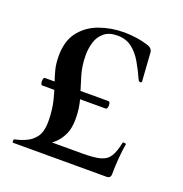

<svg xmlns="http://www.w3.org/2000/svg" viewBox="-95 -565 621 650"><g transform="rotate(20 216.0 -240.0)"><path d="M99 -46H251Q294 -46 316.5 -52Q339 -58 350 -75.5Q361 -93 368 -127Q368 -129 374 -128.5Q380 -128 380 -126Q376 -104 373.5 -73Q371 -42 371 -15Q371 0 356 0H19Q17 0 17 -5.5Q17 -11 19 -12Q59 -21 78 -36.5Q97 -52 102.5 -72Q108 -92 107 -115Q106 -153 99 -181.5Q92 -210 84 -233Q76 -256 70 -278.5Q64 -301 64 -329Q64 -384 90 -417Q116 -450 157.5 -465Q199 -480 247 -480Q264 -480 287.5 -477Q311 -474 336 -466Q351 -460 352 -447L359 -344Q359 -340 354 -340Q349 -340 347 -344Q333 -375 317.5 -402Q302 -429 280.5 -445.5Q259 -462 228 -462Q198 -462 180.5 -447.5Q163 -433 156 -410.5Q149 -388 149 -363Q149 -324 159.5 -290Q170 -256 180.5 -222Q191 -188 191 -148Q191 -115 181 -93Q171 -71 155.5 -56.5Q140 -42 122 -30ZM46 -243H274Q279 -243 280.5 -236.5Q282 -230 280.5 -223Q279 -216 274 -216H46Q42 -216 40.5 -223Q39 -230 40.5 -236.5Q42 -243 46 -243Z"/></g></svg>

Font: Cormorant Light SemiBold
Style: Regular
Weight: 600
Version: Version 4.000